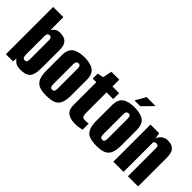

<svg xmlns="http://www.w3.org/2000/svg" viewBox="5 -1226 1809 1809"><g transform="rotate(45 909.0 -322.0)"><path d="M228 7Q184 7 160 -11Q136 -29 130 -44L127 0H31V-630H167V-457Q176 -474 195.5 -489.5Q215 -505 251 -505Q279 -505 304 -496Q329 -487 345 -461.5Q361 -436 361 -387V-150Q361 -96 351.5 -64.5Q342 -33 324 -18Q306 -3 281.5 2Q257 7 228 7ZM196 -85Q208 -85 214.5 -90Q221 -95 223 -105.5Q225 -116 225 -132V-376Q225 -400 218 -409Q211 -418 196 -418Q182 -418 174.5 -408.5Q167 -399 167 -377V-133Q167 -109 173.5 -97Q180 -85 196 -85Z M576 8Q524 8 487 -4Q450 -16 430 -52.5Q410 -89 410 -163V-364Q410 -443 452.5 -473.5Q495 -504 576 -504Q657 -504 699 -474Q741 -444 741 -364V-164Q741 -89 721.5 -52.5Q702 -16 665 -4Q628 8 576 8ZM576 -71Q590 -71 597.5 -80.5Q605 -90 605 -115V-381Q605 -404 598 -414Q591 -424 576 -424Q562 -424 554 -414.5Q546 -405 546 -381V-115Q546 -90 554 -80.5Q562 -71 576 -71Z M959 4Q935 4 910.5 0Q886 -4 865.5 -15.5Q845 -27 832.5 -49.5Q820 -72 820 -111V-416H772V-483L832 -495L851 -586H956V-495H1045V-416H956V-135Q956 -117 963 -101.5Q970 -86 996 -86Q1009 -86 1026 -87.5Q1043 -89 1045 -89V-8Q1043 -8 1016.5 -2Q990 4 959 4Z M1243 8Q1191 8 1154 -4Q1117 -16 1097 -52.5Q1077 -89 1077 -163V-364Q1077 -443 1119.5 -473.5Q1162 -504 1243 -504Q1324 -504 1366 -474Q1408 -444 1408 -364V-164Q1408 -89 1388.5 -52.5Q1369 -16 1332 -4Q1295 8 1243 8ZM1243 -71Q1257 -71 1264.5 -80.5Q1272 -90 1272 -115V-381Q1272 -404 1265 -414Q1258 -424 1243 -424Q1229 -424 1221 -414.5Q1213 -405 1213 -381V-115Q1213 -90 1221 -80.5Q1229 -71 1243 -71ZM1196 -549 1254 -652H1374L1273 -549Z M1463 0V-495H1578L1590 -435Q1598 -466 1624 -485.5Q1650 -505 1682 -505Q1728 -505 1752 -489Q1776 -473 1784.5 -444Q1793 -415 1793 -374V0H1657V-367Q1657 -377 1656 -384.5Q1655 -392 1652 -397.5Q1649 -403 1643.5 -406Q1638 -409 1628 -409Q1621 -409 1615 -407Q1609 -405 1605 -401.5Q1601 -398 1599 -395V0Z"/></g></svg>

Font: Alumni Sans ExtraBold
Style: Regular
Weight: 800
Designer: Robert E. Leuschke
Foundry: Robert E. Leuschke
Version: Version 1.018